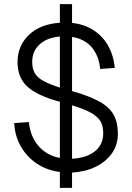

<svg xmlns="http://www.w3.org/2000/svg" viewBox="-20 -820 640 930"><path d="M270 90V13Q207 5 158.5 -27.5Q110 -60 81 -110.5Q52 -161 49 -224L120 -229Q126 -160 166 -113.5Q206 -67 270 -55V-327Q162 -356 113.5 -399.5Q65 -443 65 -519Q65 -598 119.5 -650.5Q174 -703 270 -710V-800H329V-709Q392 -702 436.5 -671.5Q481 -641 506 -594.5Q531 -548 536 -491L465 -486Q460 -547 426 -589Q392 -631 329 -641V-379Q413 -355 461.5 -328Q510 -301 530.5 -264Q551 -227 551 -173Q551 -119 522.5 -78Q494 -37 444 -12.5Q394 12 329 16V90ZM136 -521Q136 -488 148 -466.5Q160 -445 189.5 -428.5Q219 -412 270 -396V-643Q208 -638 172 -605Q136 -572 136 -521ZM480 -175Q480 -207 468 -230Q456 -253 423.5 -272Q391 -291 329 -310V-51Q399 -55 439.5 -87Q480 -119 480 -175Z"/></svg>

Font: Geist Mono Light
Style: Regular
Weight: 300
Monospace: yes
Designer: Basement.studio, Andrés Briganti, Mateo Zaragoza
Foundry: Basement.studio, Vercel, Andrés Briganti, Guido Ferreyra, Mateo Zaragoza
Version: Version 1.500; ttfautohint (v1.8.4.7-5d5b)